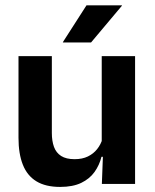

<svg xmlns="http://www.w3.org/2000/svg" viewBox="-20 -706 594 737"><path d="M179 -490.5V-195.5Q179 -165 187.2 -142.2Q195.5 -119.5 214.8 -107.2Q234 -95 266.5 -95Q296 -95 317.5 -105.5Q339 -116 353 -133.8Q367 -151.5 373.5 -173.5L393.5 -104H369.5Q361.5 -72 342.8 -45.8Q324 -19.5 291.8 -4Q259.5 11.5 211 11.5Q155 11.5 119.8 -10Q84.5 -31.5 67.8 -73.5Q51 -115.5 51 -177V-490.5ZM498.5 -490.5V0H371L375.5 -119L370.5 -129.5V-490.5ZM312 -685.5H448V-684L329.5 -543H221.5V-544.5Z"/></svg>

Font: Anek Odia SemiBold
Style: Regular
Weight: 600
Version: Version 1.003